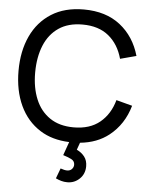

<svg xmlns="http://www.w3.org/2000/svg" viewBox="-63 -786 849 1079"><g transform="rotate(5 361.5 -247.0)"><path d="M357.5 240.5Q339 240.5 322.8 235.8Q306.5 231 292 224L313.5 166.5Q336 174.5 350 174.5Q368 174.5 377.8 163.5Q387.5 152.5 387.5 139.5Q387.5 118 367.5 108.2Q347.5 98.5 321.5 90.5L348.5 14.5Q252 11 183.5 -32.5Q108.5 -80 69.2 -164.5Q30 -249 30 -360Q30 -471 69.2 -555.5Q108.5 -640 183.5 -687.5Q258.5 -735 366 -735Q491 -735 571.8 -671.5Q652.5 -608 683 -500.5L592.5 -476.5Q570.5 -557 514 -603.5Q457.5 -650 366 -650Q285.5 -650 232 -613.5Q178.5 -577 151.5 -511.8Q124.5 -446.5 124 -360Q124 -358.5 124 -357Q124 -273 150.8 -208.2Q177.5 -143.5 231.5 -106.8Q285.5 -70 366 -70Q457.5 -70 514 -116.8Q570.5 -163.5 592.5 -243.5L683 -219.5Q652.5 -112.5 571.5 -48.5Q505.5 3.5 409.5 13L395 53.5Q422.5 66.5 439 88Q455.5 109.5 455.5 142Q455.5 185 426.5 212.8Q397.5 240.5 357.5 240.5Z"/></g></svg>

Font: Cns Manrope Med
Style: Regular
Weight: 500
Designer: Mikhail Sharanda
Foundry: Mikhail Sharanda
Version: Version 4.504